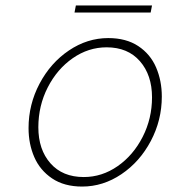

<svg xmlns="http://www.w3.org/2000/svg" viewBox="-20 -681 625 706"><path d="M85 -210Q85 -297 125.5 -373.5Q166 -450 233.5 -495.5Q301 -541 378 -541Q444 -541 488.5 -511.5Q533 -482 554 -433Q575 -384 575 -326Q575 -239 534.5 -162.5Q494 -86 426.5 -40.5Q359 5 282 5Q216 5 171.5 -25Q127 -55 106 -103.5Q85 -152 85 -210ZM539 -323Q539 -405 494.5 -456Q450 -507 372 -507Q305 -507 247.5 -467Q190 -427 155.5 -359.5Q121 -292 121 -213Q121 -131 165.5 -80.5Q210 -30 288 -30Q355 -30 412.5 -70Q470 -110 504.5 -177.5Q539 -245 539 -323ZM259 -661H539L534 -635H254Z"/></svg>

Font: Be Vietnam Thin
Style: Italic
Weight: 250
Italic angle: -9°
Designer: Gabriel Lam
Foundry: TypeRant
Version: Version 3.000